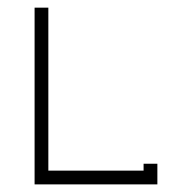

<svg xmlns="http://www.w3.org/2000/svg" viewBox="-20 -484 468 504"><path d="M356.9 -54.2H393.1V0H70.8V-463.9H106.9V-36.1H356.9Z"/></svg>

Font: RawengulkPcs
Style: Regular
Weight: 400
Version: Version 0.92